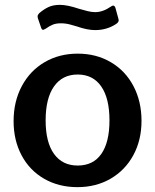

<svg xmlns="http://www.w3.org/2000/svg" viewBox="-20 -761 639 791"><path d="M36 -262Q36 -343 70 -406.5Q104 -470 164 -505Q224 -540 300 -540Q377 -540 437 -504.5Q497 -469 530 -406Q563 -343 563 -263Q563 -184 529.5 -122Q496 -60 436 -25Q376 10 299 10Q222 10 162 -24.5Q102 -59 69 -121Q36 -183 36 -262ZM431 -265Q431 -356 397 -405Q363 -454 300 -454Q237 -454 202.5 -405Q168 -356 168 -265Q168 -175 202.5 -127Q237 -79 300 -79Q364 -79 397.5 -127Q431 -175 431 -265ZM372 -637Q340 -637 297 -652Q293 -653 272.5 -659Q252 -665 231 -665Q211 -665 197.5 -659.5Q184 -654 167 -642Q159 -638 158 -638Q152 -638 149 -648L136 -686Q135 -689 135 -694Q135 -700 142 -707Q162 -724 181 -732.5Q200 -741 227 -741Q257 -741 305 -725Q322 -720 339.5 -715.5Q357 -711 372 -711Q404 -711 437 -734Q443 -738 446 -738Q453 -738 456 -727L468 -683L469 -678Q469 -669 458 -662Q420 -637 372 -637Z"/></svg>

Font: n
Style: Regular
Weight: 600
Designer: Pablo Impallari, Rodrigo Fuenzalida
Foundry: Impallari Type
Version: Version 1.002; ttfautohint (v1.5)